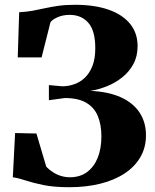

<svg xmlns="http://www.w3.org/2000/svg" viewBox="-20 -771 645 801"><path d="M269.5 10Q205 10 161.2 1Q117.5 -8 87.5 -18Q57.5 -28 33.5 -31.5L43 -216L132 -214L173 -75.5Q186 -62 201.8 -52Q217.5 -42 235.2 -36.8Q253 -31.5 271.5 -31.5Q314 -31.5 343.2 -53.2Q372.5 -75 387.8 -113.2Q403 -151.5 403 -202Q403 -250.5 388.2 -286.5Q373.5 -322.5 340 -342.2Q306.5 -362 250.5 -362L184 -353V-416L240 -411Q265.5 -411 290.2 -419.8Q315 -428.5 334.5 -447.2Q354 -466 365.8 -496.2Q377.5 -526.5 377.5 -570Q377.5 -643 348.5 -676Q319.5 -709 270.5 -709Q242.5 -709 220 -699Q197.5 -689 190.5 -678L153.5 -531.5H54L60 -720Q90.5 -721.5 116.2 -726.2Q142 -731 168 -736.8Q194 -742.5 224 -746.8Q254 -751 293.5 -751Q375 -751 433.2 -730.5Q491.5 -710 522.8 -671.5Q554 -633 554 -578.5Q554 -536 536.5 -503.8Q519 -471.5 490.2 -448.5Q461.5 -425.5 426.8 -411.5Q392 -397.5 357 -392Q432.5 -388.5 484 -365.2Q535.5 -342 562.2 -301.5Q589 -261 589 -206.5Q589 -155.5 565.5 -115.2Q542 -75 499.2 -47Q456.5 -19 398 -4.5Q339.5 10 269.5 10Z"/></svg>

Font: Merriweather 96pt ExtraBold
Style: Regular
Weight: 800
Version: Version 2.100